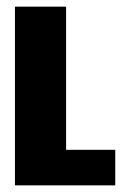

<svg xmlns="http://www.w3.org/2000/svg" viewBox="-20 -558 405 578"><path d="M179 -107H327V0H25V-538H179Z"/></svg>

Font: Montserrat arm2 SemiBold
Style: Regular
Weight: 600
Designer: Julieta Ulanovsky
Foundry: Julieta Ulanovsky
Version: Version 6.000